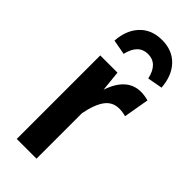

<svg xmlns="http://www.w3.org/2000/svg" viewBox="-249 -817 860 860"><g transform="rotate(45 181.0 -387.0)"><path d="M213 -685Q153 -685 135 -608L64 -621Q69 -692 108.5 -733Q148 -774 213 -774Q278 -774 317.5 -733Q357 -692 362 -621L291 -608Q274 -685 213 -685ZM185 -431Q223 -543 311 -543Q332 -543 358 -536L337 -415Q316 -421 295 -421Q253 -421 228.5 -388Q204 -355 191 -288V0H66V-529H175Z"/></g></svg>

Font: Fira Sans Condensed Medium
Style: Regular
Weight: 500
Width: 3
Designer: Carrois Corporate & Edenspiekermann AG
Foundry: Carrois Corporate GbR & Edenspiekermann AG
Version: Version 4.203;PS 004.203;hotconv 1.0.88;makeotf.lib2.5.64775